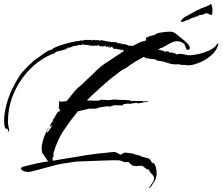

<svg xmlns="http://www.w3.org/2000/svg" viewBox="-57 -776 1090 940"><path d="M670 144 677 137Q681 129 687 122Q693 115 695 108Q696 105 696.5 102.5Q697 100 697 98Q697 87 690 80Q683 73 678 66Q676 64 675 61Q674 58 672 55L656 51L658 47H657Q652 47 648.5 42Q645 37 641 40Q641 37 642 36Q633 35 625.5 36Q618 37 610 37Q606 37 602 36.5Q598 36 594 35Q588 33 581.5 26.5Q575 20 571 16Q568 17 565.5 17.5Q563 18 560 18Q550 18 542 14Q534 10 526 9Q501 8 461.5 9.5Q422 11 382 12.5Q342 14 316 15L289 19Q244 25 215.5 32Q187 39 160 47Q133 55 91 65Q71 67 58.5 61.5Q46 56 46 49Q46 42 61 39Q65 38 83 33.5Q101 29 120.5 24.5Q140 20 148 19L181 14Q179 12 178 12Q174 9 172 5Q170 1 167 -3Q157 -17 152 -24Q147 -31 147 -49Q147 -68 154 -90.5Q161 -113 169 -129Q171 -133 175.5 -140.5Q180 -148 180 -151H182Q180 -144 176 -138.5Q172 -133 172 -125H173V-126Q177 -129 187 -143Q197 -157 197 -161L196 -162H194Q194 -158 191 -155Q189 -159 189 -161Q189 -168 194.5 -173.5Q200 -179 202 -184V-191Q209 -196 214 -207.5Q219 -219 225 -226Q227 -229 231 -230.5Q235 -232 237 -236L231 -248L233 -282Q236 -281 237 -279.5Q238 -278 242 -278Q244 -278 251.5 -279Q259 -280 269 -281Q283 -297 295.5 -313.5Q308 -330 323 -345Q327 -349 331.5 -352Q336 -355 340 -359L379 -396Q398 -413 416 -431.5Q434 -450 454 -463Q459 -467 464.5 -470Q470 -473 474 -476L548 -525H547V-529H549L550 -530L542 -534L540 -528Q538 -529 534 -533Q527 -534 521 -534.5Q515 -535 508 -538Q506 -536 505 -536Q500 -536 496 -541.5Q492 -547 488 -548Q484 -540 479 -542L480 -550H477L476 -544Q474 -546 472 -546L467 -550L465 -547H459L460 -554H459V-553Q454 -549 447 -549H442Q436 -549 428 -551L427 -556Q426 -555 422 -555L421 -556L419 -551Q412 -553 408.5 -552.5Q405 -552 395 -552Q388 -552 380 -554Q372 -556 364 -556Q359 -556 354.5 -557Q350 -558 345 -559Q342 -555 337 -555Q334 -555 326 -557L325 -553H323Q319 -553 305 -550.5Q291 -548 290 -544Q286 -544 282.5 -543Q279 -542 275 -543Q271 -536 256 -532Q241 -528 227 -525Q213 -522 212 -516Q171 -503 130 -472.5Q89 -442 55.5 -397.5Q22 -353 2 -298Q-18 -243 -18 -181Q-18 -168 -15 -154.5Q-12 -141 -12 -135Q-12 -132 -14 -132Q-18 -135 -19 -141Q-20 -147 -24 -147L-27 -144Q-34 -150 -35.5 -163.5Q-37 -177 -37 -187Q-36 -225 -25 -265.5Q-14 -306 4 -343Q22 -380 41 -408Q50 -421 60 -431Q70 -441 80 -452Q82 -454 88.5 -460Q95 -466 101.5 -472Q108 -478 108 -479Q117 -484 134 -497Q151 -510 169 -521.5Q187 -533 197 -532V-533Q200 -539 218.5 -546.5Q237 -554 261 -561Q285 -568 305 -572Q325 -576 332 -575V-576Q334 -578 340 -578Q342 -578 345 -578Q348 -578 350 -577Q356 -581 360 -581Q363 -581 366.5 -580.5Q370 -580 374 -580Q376 -581 379 -581Q384 -581 388.5 -580Q393 -579 397 -578Q399 -581 402 -581Q404 -581 407.5 -580Q411 -579 412 -578Q414 -580 417 -580H419Q423 -580 427 -578.5Q431 -577 435 -576L436 -580Q452 -577 470.5 -573Q489 -569 505 -570Q507 -570 514 -568Q521 -566 521 -563Q521 -563 522 -564Q523 -565 524 -565Q527 -564 535.5 -562.5Q544 -561 544 -559Q544 -559 545.5 -559.5Q547 -560 548 -560H550Q557 -560 564 -556.5Q571 -553 578 -551L581 -554Q583 -553 585 -552Q587 -551 590 -550Q607 -559 623 -566.5Q639 -574 645 -574Q650 -574 655 -577Q660 -580 658 -584Q655 -591 665.5 -595Q676 -599 689 -602Q702 -605 705 -608Q710 -613 723 -615.5Q736 -618 751 -619.5Q766 -621 775 -621Q787 -621 795 -617Q803 -613 811 -605Q819 -598 833.5 -587Q848 -576 860 -564Q872 -552 872 -541Q872 -532 862 -532Q854 -532 851 -548Q843 -574 807 -574Q795 -574 778.5 -565.5Q762 -557 748 -548.5Q734 -540 727 -540L725 -537Q720 -537 718 -536Q719 -532 721.5 -532Q724 -532 726 -532H729L730 -527Q730 -527 730 -527.5Q730 -528 731 -527V-532Q733 -531 735 -529Q737 -527 739 -526Q739 -527 739.5 -527Q740 -527 740 -527Q741 -527 741 -527.5Q741 -528 742 -528Q745 -528 746.5 -525.5Q748 -523 751 -522V-521L752 -523L759 -525Q763 -524 764.5 -524.5Q766 -525 770 -524V-519H779Q786 -519 789.5 -517.5Q793 -516 800 -514Q806 -513 806.5 -511Q807 -509 809 -508V-509Q814 -512 820 -512Q832 -513 843.5 -510Q855 -507 867 -505Q869 -507 872.5 -506Q876 -505 879 -506Q895 -507 917.5 -512Q940 -517 962 -526.5Q984 -536 997 -549Q1001 -553 1004.5 -558.5Q1008 -564 1013 -564Q1007 -532 980.5 -508Q954 -484 923 -471Q892 -458 870 -456Q866 -456 860.5 -456.5Q855 -457 850 -458H843Q838 -458 832.5 -458.5Q827 -459 822 -460Q822 -460 821 -460.5Q820 -461 820 -462H818Q817 -461 813 -461Q788 -459 763.5 -468Q739 -477 713 -479L712 -480H711Q710 -483 705.5 -484.5Q701 -486 699 -486H695Q694 -486 682.5 -487.5Q671 -489 661 -491Q651 -493 651 -496L646 -497Q630 -488 614 -479Q598 -470 582 -459Q578 -457 574.5 -453.5Q571 -450 566 -447L541 -433Q540 -433 530.5 -426Q521 -419 512.5 -412Q504 -405 504 -405Q498 -402 478.5 -385.5Q459 -369 435.5 -348Q412 -327 393 -309Q374 -291 369 -284L419 -283Q423 -283 432 -285.5Q441 -288 445 -288Q448 -288 458 -287Q468 -286 471 -286H476Q479 -286 489.5 -287.5Q500 -289 504 -289Q506 -289 514 -288Q522 -287 527 -287Q538 -287 552.5 -286.5Q567 -286 578 -285Q580 -285 581 -283.5Q582 -282 586 -282Q589 -282 599.5 -282Q610 -282 620.5 -281.5Q631 -281 633 -281Q638 -281 642 -283Q642 -281 645 -278Q649 -280 654.5 -280.5Q660 -281 665 -282Q665 -282 666 -281Q667 -280 667 -279Q655 -276 638 -273Q621 -270 618 -270Q615 -270 614 -271.5Q613 -273 610 -273Q607 -273 599 -271Q591 -269 584 -269Q582 -268 582 -266Q580 -266 577.5 -267.5Q575 -269 572 -269Q570 -269 562 -268Q554 -267 546 -265Q544 -265 544 -260Q534 -260 519 -260.5Q504 -261 504 -261L493 -258Q493 -258 489 -257Q485 -256 482 -254Q480 -254 477 -255Q474 -256 471 -256Q468 -256 451 -253.5Q434 -251 426 -249Q423 -248 419.5 -246Q416 -244 412 -244H380L324 -231Q286 -184 255.5 -138.5Q225 -93 206 -31Q204 -24 205 -16Q206 -8 199 -1Q203 5 201 11L272 -1Q283 -3 294.5 -4.5Q306 -6 317 -8Q337 -12 366.5 -16.5Q396 -21 425.5 -24.5Q455 -28 472 -29Q478 -30 492.5 -31.5Q507 -33 509 -31L532 -19H533Q538 -19 543.5 -24Q549 -29 554 -29Q562 -28 569.5 -27.5Q577 -27 584 -25Q589 -24 595.5 -23.5Q602 -23 605 -19Q610 -19 622.5 -15.5Q635 -12 637 -9L669 -1Q672 0 674 2.5Q676 5 679 6L686 19L688 21Q695 19 701 30.5Q707 42 707 47V54L708 53Q709 54 709 58Q709 62 709.5 66Q710 70 710 74Q710 81 707 92L703 106Q699 112 690.5 125Q682 138 677 143ZM830 -669Q830 -669 829.5 -670Q829 -671 829 -672Q829 -676 835 -682Q840 -688 848 -692.5Q856 -697 863 -701Q886 -714 908 -725.5Q930 -737 955 -745Q958 -747 961.5 -748.5Q965 -750 969 -751Q969 -754 973 -756Q978 -756 979.5 -750Q981 -744 982 -742Q983 -738 983 -734Q983 -730 983 -726Q983 -719 982.5 -714.5Q982 -710 982 -710Q983 -710 981.5 -706Q980 -702 977 -703Q970 -704 964 -708Q958 -712 951 -711Q947 -710 944 -708Q941 -706 937 -705Q933 -703 927.5 -703Q922 -703 917 -701Q912 -699 908 -696Q904 -693 897 -694Q895 -694 895 -690Q891 -692 880 -686.5Q869 -681 865 -679Q865 -678 863 -678H862Q857 -678 852 -675Q847 -672 842 -670Q840 -669 837.5 -669.5Q835 -670 833 -670Q833 -669 830 -669Z"/></svg>

Font: Cherish
Style: Regular
Weight: 400
Designer: Robert E. Leuschke
Foundry: Robert E. Leuschke
Version: Version 1.005